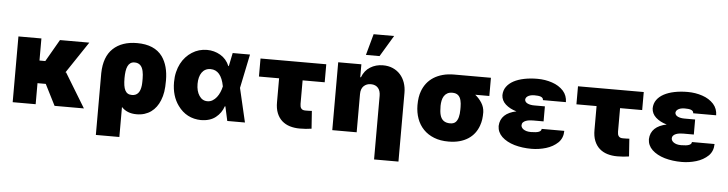

<svg xmlns="http://www.w3.org/2000/svg" viewBox="-54 -1063 5829 1537"><g transform="rotate(5 2860.0 -294.5)"><path d="M634.9 0H399.1L313.6 -169H247.2V0H62.5V-528.4H247.2V-350.9H294L396.3 -528.4H632.1L461.6 -273.4L467.3 -275.6Z M937.5 203.1H748.6V-294Q751.4 -425.8 821.4 -491.8Q892 -558.2 1014.2 -558.2Q1154.5 -558.2 1218 -471.2Q1269.9 -398.1 1269.9 -280.2Q1269.9 -252.5 1268.5 -229.9Q1267 -207.4 1264.2 -188.9Q1258.5 -152.3 1245 -119.3Q1233.3 -89.8 1215.7 -66.1Q1198.2 -42.3 1174.9 -25.4Q1151.6 -8.5 1122.5 0.7Q1093.4 9.9 1058.2 9.9Q981.5 9.9 937.5 -38ZM1008.5 -140.6Q1071 -140.6 1080.6 -223Q1081.3 -232.2 1081.9 -240.9Q1082.4 -249.6 1082.4 -258.5V-280.5Q1082.4 -311.8 1076.7 -338.1Q1063.2 -402 1007.1 -402Q987.6 -402 974.3 -392.9Q960.9 -383.9 952.8 -366.8Q944.6 -349.8 941.1 -325.3Q937.5 -300.8 937.5 -269.9Q937.5 -236.9 941.2 -212.5Q945 -188.2 953.3 -172.2Q961.6 -156.2 975.1 -148.4Q988.6 -140.6 1008.5 -140.6Z M1576.7 11.4Q1458.8 9.2 1390.3 -85.9Q1335.2 -161.2 1335.2 -272.7Q1335.2 -316.4 1344.3 -353.9Q1353.3 -391.3 1369.3 -422.1Q1385.3 -452.8 1407.3 -476.7Q1429.3 -500.7 1455.6 -517.4Q1510.3 -552.6 1576.7 -552.6Q1634.2 -552.6 1683.6 -524.1Q1733 -495.7 1757.1 -438.9H1761L1782.7 -545.5H1921.9L1865.4 -272.7L1929 0H1786.9L1761.7 -115.1H1757.1Q1739 -60.7 1694.2 -25.2Q1649.9 10.3 1576.7 11.4ZM1613.6 -143.5Q1636.4 -143.1 1655.2 -154.5Q1674 -165.8 1688.4 -184.1Q1702.8 -202.4 1712.5 -225.3Q1722.3 -248.2 1727.3 -271.3L1727.6 -272.7L1727.3 -274.1Q1703.1 -402 1617.9 -402Q1594.5 -402 1576.9 -392.6Q1559.3 -383.2 1547.6 -366.3Q1535.9 -349.4 1530 -326.3Q1524.1 -303.3 1524.1 -275.6Q1524.1 -217 1548.7 -180.4Q1573.2 -143.5 1613.6 -143.5Z M2369.3 9.9Q2326.7 9.9 2290.1 -1.2Q2253.6 -12.4 2226.7 -36.2Q2199.9 -60 2185 -97.1Q2170.1 -134.2 2170.5 -186.1V-376.4H2008.5V-521.3H2536.9V-376.4H2359.4V-187.5Q2359.4 -176.1 2361.5 -167.1Q2363.6 -158 2368.4 -151.5Q2373.2 -144.9 2381.4 -141.3Q2389.6 -137.8 2402 -137.8Q2419.4 -137.8 2432.4 -138.1Q2445.3 -138.5 2454.5 -139.2L2464.5 2.8Q2442.1 6.4 2418.5 8.2Q2394.9 9.9 2369.3 9.9Z M3180.4 204.5H2984.4V-306.8Q2984.4 -325.3 2979.9 -341.1Q2975.5 -356.9 2965.9 -368.6Q2956.3 -380.3 2941.6 -386.9Q2926.8 -393.5 2906.2 -393.5Q2872.2 -393.5 2849.1 -371.4Q2826.7 -349.4 2826.7 -306.8V0H2630.7V-545.5H2816.8V-441.8H2822.4Q2843.4 -497.2 2888.1 -524.5Q2933.2 -552.6 2990.1 -552.6Q3034.1 -552.9 3069.4 -537.5Q3104.8 -522 3129.4 -494.7Q3154.1 -467.3 3167.3 -429.7Q3180.4 -392 3180.4 -348ZM2956 -623.6H2846.6L2893.5 -794H3058.2Z M3565.3 9.9Q3499.6 10.3 3448.9 -9.8Q3398.1 -29.8 3363.5 -65.7Q3328.8 -101.6 3310.9 -150.9Q3293 -200.3 3292.6 -258.5Q3292.6 -326.7 3310.4 -372.9Q3323.2 -408 3345.7 -436.8Q3368.3 -465.6 3400 -485.8Q3431.8 -506 3472.8 -517.2Q3513.8 -528.4 3563.9 -528.4H3859.4V-382.1H3746.1Q3777.7 -357.2 3799.4 -322.8Q3820.7 -289.4 3822.4 -248.6Q3822.4 -232.6 3821.7 -218.8Q3821 -204.9 3819.2 -191.9Q3817.5 -179 3814.3 -166.2Q3811.1 -153.4 3806.5 -140.3Q3794.7 -106.5 3773.8 -78.8Q3752.8 -51.1 3722.7 -31.4Q3692.5 -11.7 3653.2 -0.9Q3614 9.9 3565.3 9.9ZM3565.3 -136.4Q3594.8 -136.4 3610.4 -152.3Q3637.8 -180.8 3637.8 -253.6V-274.1Q3637.8 -303.3 3632.1 -326.3Q3619 -382.1 3563.9 -382.1Q3539.1 -382.5 3522.5 -373.2Q3506 -364 3496.1 -348.4Q3486.2 -332.7 3481.9 -312.3Q3477.6 -291.9 3477.3 -269.9Q3477.3 -221.9 3484.7 -196Q3500.7 -136.4 3565.3 -136.4Z M4231.5 9.9Q4157.7 9.9 4094.5 -8.2Q4031.2 -27 3992.5 -63.6Q3955.6 -99.4 3954.5 -149.1Q3955.6 -175.8 3964.8 -196.9Q3974.1 -218 3990.9 -234Q4007.8 -250 4031.8 -261Q4055.8 -272 4086.3 -278.4Q4058.6 -286.2 4036.9 -297.8Q4015.3 -309.3 3998.2 -324.6Q3964.8 -354.8 3963.1 -397.7Q3963.8 -436.4 3984.4 -465.4Q4005 -494.3 4041 -513.7Q4077.1 -533 4125.9 -542.8Q4174.7 -552.6 4231.5 -552.6Q4294 -552.6 4349.8 -533.7Q4405.2 -515.3 4441.1 -476.2Q4473.7 -439.3 4474.4 -386.4H4289.8Q4289.8 -396.7 4284.3 -403.1Q4278.8 -409.4 4269.2 -413Q4259.6 -416.5 4246.6 -417.8Q4233.7 -419 4218.8 -419Q4200.3 -419 4187 -415.3Q4173.7 -411.6 4165 -405.7Q4156.2 -399.9 4152.2 -392.6Q4148.1 -385.3 4147.7 -377.8Q4149.1 -358.3 4170.8 -348Q4192.1 -338.1 4224.4 -338.1H4309.7V-217.3H4224.4Q4211.6 -217.3 4196.4 -215.6Q4181.1 -213.8 4167.8 -208.8Q4154.5 -203.8 4145.6 -194.8Q4136.7 -185.7 4136.4 -170.5Q4136.7 -162.6 4141.2 -154.5Q4145.6 -146.3 4155.2 -139.4Q4164.8 -132.5 4179.7 -128Q4194.6 -123.6 4215.9 -123.6Q4259.6 -123.6 4279.7 -131.7Q4299.7 -139.9 4299.7 -156.2H4481.5Q4481.2 -99.1 4444.6 -62.1Q4404.8 -24.1 4347.7 -7.1Q4290.5 9.9 4231.5 9.9Z M4920.5 9.9Q4877.8 9.9 4841.3 -1.2Q4804.7 -12.4 4777.9 -36.2Q4751.1 -60 4736.2 -97.1Q4721.2 -134.2 4721.6 -186.1V-376.4H4559.7V-521.3H5088.1V-376.4H4910.5V-187.5Q4910.5 -176.1 4912.6 -167.1Q4914.8 -158 4919.6 -151.5Q4924.4 -144.9 4932.5 -141.3Q4940.7 -137.8 4953.1 -137.8Q4970.5 -137.8 4983.5 -138.1Q4996.4 -138.5 5005.7 -139.2L5015.6 2.8Q4993.3 6.4 4969.6 8.2Q4946 9.9 4920.5 9.9Z M5438.9 9.9Q5365.1 9.9 5301.8 -8.2Q5238.6 -27 5199.9 -63.6Q5163 -99.4 5161.9 -149.1Q5163 -175.8 5172.2 -196.9Q5181.5 -218 5198.3 -234Q5215.2 -250 5239.2 -261Q5263.1 -272 5293.7 -278.4Q5266 -286.2 5244.3 -297.8Q5222.7 -309.3 5205.6 -324.6Q5172.2 -354.8 5170.5 -397.7Q5171.2 -436.4 5191.8 -465.4Q5212.4 -494.3 5248.4 -513.7Q5284.4 -533 5333.3 -542.8Q5382.1 -552.6 5438.9 -552.6Q5501.4 -552.6 5557.2 -533.7Q5612.6 -515.3 5648.4 -476.2Q5681.1 -439.3 5681.8 -386.4H5497.2Q5497.2 -396.7 5491.7 -403.1Q5486.2 -409.4 5476.6 -413Q5467 -416.5 5454 -417.8Q5441.1 -419 5426.1 -419Q5407.7 -419 5394.4 -415.3Q5381 -411.6 5372.3 -405.7Q5363.6 -399.9 5359.6 -392.6Q5355.5 -385.3 5355.1 -377.8Q5356.5 -358.3 5378.2 -348Q5399.5 -338.1 5431.8 -338.1H5517V-217.3H5431.8Q5419 -217.3 5403.8 -215.6Q5388.5 -213.8 5375.2 -208.8Q5361.9 -203.8 5353 -194.8Q5344.1 -185.7 5343.8 -170.5Q5344.1 -162.6 5348.5 -154.5Q5353 -146.3 5362.6 -139.4Q5372.2 -132.5 5387.1 -128Q5402 -123.6 5423.3 -123.6Q5467 -123.6 5487 -131.7Q5507.1 -139.9 5507.1 -156.2H5688.9Q5688.6 -99.1 5652 -62.1Q5612.2 -24.1 5555 -7.1Q5497.9 9.9 5438.9 9.9Z"/></g></svg>

Font: Linik Sans Black
Style: Regular
Weight: 900
Designer: Fonts by Rasmus Andersson / Changes by Cristiano Sobral with parts from Marc Monis
Foundry: rsms
Version: Version 3.020; ttfautohint (v1.6)